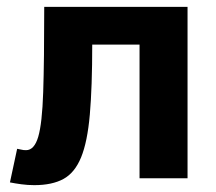

<svg xmlns="http://www.w3.org/2000/svg" viewBox="-20 -520 630 560"><path d="M30 -86Q37 -85 42.5 -83.5Q48 -82 56 -82Q80 -82 91.5 -121Q103 -160 106 -251.5Q109 -343 109 -500H527V0H387V-390H249Q249 -266 242 -186Q235 -106 216.5 -61Q198 -16 165 2Q132 20 80 20Q61 20 42.5 17.5Q24 15 9 12Z"/></svg>

Font: Moderustic SemiBold
Style: Regular
Weight: 600
Designer: Tural Alisoy
Foundry: TAFT Foundry
Version: Version 2.120